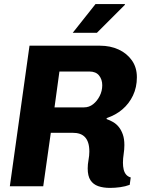

<svg xmlns="http://www.w3.org/2000/svg" viewBox="-20 -909 715 937"><path d="M517 8Q484 8 459.5 -0.5Q435 -9 421.5 -29.5Q408 -50 408 -87Q408 -107 412 -128.5Q416 -150 416 -169Q416 -194 410.5 -211.5Q405 -229 394.5 -240Q384 -251 369 -256Q354 -261 333 -261H228L191 0H28L124 -686H468Q518 -686 558.5 -667.5Q599 -649 623.5 -614.5Q648 -580 648 -532Q648 -483 629 -443Q610 -403 577 -375Q544 -347 501 -333L500 -328Q517 -322 532.5 -313Q548 -304 560 -289Q572 -274 579.5 -252.5Q587 -231 587 -201Q587 -180 583.5 -157.5Q580 -135 580 -115Q580 -97 583.5 -82Q587 -67 595.5 -57Q604 -47 618 -43L613 -7Q592 1 566.5 4.5Q541 8 517 8ZM246 -385H390Q415 -385 434.5 -400.5Q454 -416 466.5 -440.5Q479 -465 479 -493Q479 -521 463.5 -540.5Q448 -560 416 -560H270ZM335 -749 446 -889H589L590 -886L453 -749Z"/></svg>

Font: Chivo Medium
Style: Bold Italic
Weight: 700
Italic angle: -8.05°
Version: Version 2.002